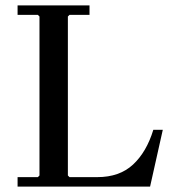

<svg xmlns="http://www.w3.org/2000/svg" viewBox="-20 -690 637 710"><path d="M547 -210H582L535 0H45V-35H120L126 -41V-629L120 -635H45V-670H311V-635H237L231 -629V-41L237 -35H340Q422 -35 472 -81.5Q522 -128 547 -210Z"/></svg>

Font: Brygada 1918 Medium
Style: Regular
Weight: 500
Designer: Mateusz Machalski | Borys Kosmynka | Przemek Hoffer
Foundry: NIEPODLEGLA 2018
Version: Version 3.006